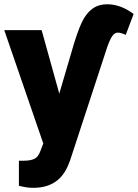

<svg xmlns="http://www.w3.org/2000/svg" viewBox="-22 -670 648 903"><path d="M255.9 -232.9 256.3 -228 326.7 -467.3Q353 -551.3 372.6 -583.5Q392.1 -615.7 418.2 -632.8Q444.3 -649.9 482.4 -649.9Q545.9 -649.9 606.4 -604L569.3 -505.9Q546.9 -516.6 532.7 -516.6Q517.1 -516.6 505.6 -499.8Q494.1 -482.9 481.9 -447.3L307.6 84.5L295.9 113.3Q251 213.4 134.8 213.4Q102.5 213.4 66.9 203.6V85.9H88.4Q123 85.9 140.9 76.4Q158.7 66.9 168 40L181.6 4.9L-2 -528.3H173.8Z"/></svg>

Font: Roboto Black
Style: Regular
Weight: 900
Designer: Google
Version: Version 2.134; 2016